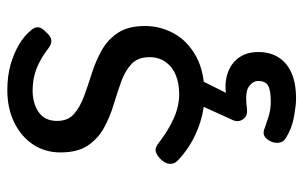

<svg xmlns="http://www.w3.org/2000/svg" viewBox="-172 -387 828 524"><g transform="rotate(-90 242.0 -125.0)"><path d="M246 19Q206 19 170.5 7.5Q135 -4 107.5 -21.5Q80 -39 63 -57Q56 -65 57 -77Q58 -89 71 -102Q82 -112 91 -114Q100 -116 111 -108Q147 -80 180.5 -65Q214 -50 247 -50Q276 -50 298.5 -59Q321 -68 334.5 -86.5Q348 -105 348 -131Q348 -163 329 -180.5Q310 -198 280.5 -208.5Q251 -219 218 -229Q185 -239 155.5 -255Q126 -271 107 -299Q88 -327 88 -374Q88 -416 109.5 -448.5Q131 -481 169.5 -500Q208 -519 258 -519Q297 -519 328 -510Q359 -501 382.5 -487Q406 -473 420 -456Q431 -444 429.5 -434Q428 -424 416 -413Q405 -400 394.5 -399Q384 -398 372 -407Q345 -428 317.5 -439Q290 -450 257 -450Q222 -450 198 -433.5Q174 -417 174 -383Q174 -354 192.5 -337.5Q211 -321 240.5 -310Q270 -299 303.5 -288.5Q337 -278 366.5 -261.5Q396 -245 414.5 -217Q433 -189 433 -143Q433 -101 412.5 -64Q392 -27 350.5 -4Q309 19 246 19ZM234 269Q218 269 186 263.5Q154 258 127 241Q116 234 114.5 222.5Q113 211 118 200Q125 186 134 182Q143 178 156 184Q167 188 186 194Q205 200 227 200Q258 200 270.5 192.5Q283 185 283 166Q283 151 267.5 140Q252 129 208 135Q197 136 191 134Q185 132 179 125Q174 118 173.5 111Q173 104 176 97L226 -13H296L237 105L207 89Q252 72 287 78Q322 84 342 107Q362 130 362 166Q362 198 347.5 221Q333 244 305 256.5Q277 269 234 269Z"/></g></svg>

Font: Playwrite IT Moderna
Style: Regular
Weight: 400
Designer: Veronika Burian, José Scaglione
Foundry: TypeTogether
Version: Version 1.002